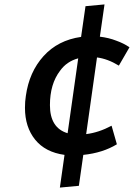

<svg xmlns="http://www.w3.org/2000/svg" viewBox="-20 -723 606 869"><path d="M251 126 337 118 357 -22Q445 -31 509 -70L485 -154Q427 -123 370 -116L419 -463Q467 -457 518 -426L566 -509Q540 -527 506 -539Q473 -552 432 -557L453 -703L367 -695L347 -556Q242 -541 177 -469Q112 -397 97 -289Q93 -264 93 -235Q93 -148 139 -91Q185 -34 272 -22ZM286 -120Q206 -144 206 -247Q206 -343 252 -403Q282 -445 334 -459Z"/></svg>

Font: Brisa Sans Medium
Style: Italic
Weight: 600
Italic angle: -8°
Designer: Dalton Maag Ltd
Foundry: Dalton Maag Ltd
Version: Version 1.101;July 10, 2019;FontCreator 11.5.0.2425 64-bit